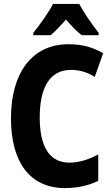

<svg xmlns="http://www.w3.org/2000/svg" viewBox="-20 -951 570 981"><path d="M150 -783V-771H238C260 -788 287 -817 317 -851C347 -817 372 -790 398 -771H484V-783C447 -831 408 -886 385 -931H251C231 -891 182 -822 150 -783ZM312 10C372 10 431 -2 482 -27V-162C436 -137 385 -120 335 -120C234 -120 183 -199 183 -351C183 -500 232 -594 343 -594C381 -594 424 -584 464 -558L507 -679C453 -710 400 -725 329 -725C143 -725 36 -577 36 -347C36 -125 131 10 312 10Z"/></svg>

Font: Noto Sans Mono Condensed ExtraBold
Style: Regular
Weight: 800
Width: 3
Designer: Monotype Design Team
Foundry: Monotype Imaging Inc.
Version: Version 2.014